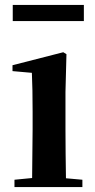

<svg xmlns="http://www.w3.org/2000/svg" viewBox="-20 -763 389 783"><path d="M32 -677H322V-743H32ZM110 0H316V-30L249 -36C248 -94 247 -180 247 -235V-388L251 -542L238 -550L31 -497V-473L110 -466C112 -418 113 -375 113 -308V-235L111 -37L39 -30V0Z"/></svg>

Font: Noto Serif CJK HK
Style: Bold
Weight: 700
Designer: Ryoko NISHIZUKA 西塚涼子 (kana & ideographs); Frank Grießhammer (Latin, Greek & Cyrillic); Wenlong ZHANG 张文龙 (bopomofo); San
Foundry: Adobe
Version: Version 2.001;hotconv 1.1.0;makeotfexe 2.6.0